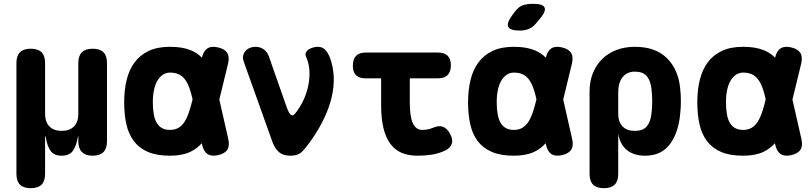

<svg xmlns="http://www.w3.org/2000/svg" viewBox="-20 -805 4240 1005"><path d="M141 180Q103 180 84.5 161.5Q66 143 66 105V-475Q66 -513 84.5 -531.5Q103 -550 141 -550Q179 -550 197.5 -531.5Q216 -513 216 -475V-210Q216 -167 238.5 -143.5Q261 -120 303 -120Q345 -120 367.5 -143.5Q390 -167 390 -210V-475Q390 -513 408.5 -531.5Q427 -550 465 -550Q503 -550 521.5 -531.5Q540 -513 540 -475V-65Q540 -28 521.5 -9Q503 10 465 10Q428 10 409 -9Q390 -28 390 -65V-85Q390 -95 389.5 -95Q389 -95 387 -85Q379 -40 361 -15Q343 10 303 10Q263 10 245 -15Q227 -40 220 -85Q217 -95 216.5 -95Q216 -95 216 -85V105Q216 143 197.5 161.5Q179 180 141 180Z M1175 -77Q1183 -42 1170 -21.5Q1157 -1 1122 7Q1087 15 1066.5 1.5Q1046 -12 1038 -47L1036 -55Q1011 -27 976 -10Q933 10 870 10Q800 10 754 -10Q708 -30 680.5 -66.5Q653 -103 641.5 -154.5Q630 -206 630 -270Q630 -334 643 -387Q656 -440 684.5 -478.5Q713 -517 758.5 -538.5Q804 -560 870 -560Q933 -560 976 -543Q1012 -529 1037 -503Q1045 -538 1066 -552Q1086 -565 1121 -557Q1156 -549 1169 -528.5Q1182 -508 1174 -473L1128 -284ZM988 -285Q981 -318 972 -343Q962 -371 948 -389.5Q934 -408 915 -416.5Q896 -425 870 -425Q850 -425 833.5 -414.5Q817 -404 805 -384.5Q793 -365 786.5 -336Q780 -307 780 -270Q780 -234 785 -206.5Q790 -179 801 -161Q812 -143 829 -134Q846 -125 870 -125Q896 -125 915 -136.5Q934 -148 947.5 -170Q961 -192 971 -224Q980 -251 988 -285Z M1406 -62 1256 -482Q1249 -501 1253 -515.5Q1257 -530 1266.5 -540Q1276 -550 1289.5 -555Q1303 -560 1316 -560Q1343 -560 1361.5 -546Q1380 -532 1388 -508L1481 -243Q1492 -212 1502.5 -204Q1513 -196 1524 -210Q1551 -243 1568.5 -281Q1586 -319 1594 -359Q1602 -399 1599.5 -437Q1597 -475 1582 -508Q1577 -520 1581 -529.5Q1585 -539 1594.5 -545.5Q1604 -552 1617.5 -556Q1631 -560 1644 -560Q1670 -560 1686.5 -540Q1703 -520 1714 -482Q1729 -430 1727 -376.5Q1725 -323 1709 -269.5Q1693 -216 1665 -162.5Q1637 -109 1599 -57Q1577 -26 1557.5 -8Q1538 10 1500 10Q1462 10 1440.5 -8.5Q1419 -27 1406 -62Z M2272 -530Q2306 -530 2323 -513.5Q2340 -497 2340 -463Q2340 -429 2323 -412Q2306 -395 2272 -395H2125V-270Q2125 -193 2141.5 -159Q2158 -125 2190 -125Q2204 -125 2218 -127.5Q2232 -130 2246 -136Q2278 -150 2299.5 -141Q2321 -132 2335 -106Q2352 -76 2345 -53.5Q2338 -31 2312 -18Q2277 -1 2240.5 4.5Q2204 10 2165 10Q2118 10 2082.5 -5Q2047 -20 2023 -52.5Q1999 -85 1987 -135Q1975 -185 1975 -254V-395H1893Q1860 -395 1843.5 -411.5Q1827 -428 1827 -461Q1827 -496 1844 -513Q1861 -530 1896 -530Z M2786 -683Q2769 -662 2748 -653.5Q2727 -645 2701 -645Q2650 -645 2640.5 -664.5Q2631 -684 2661 -725L2676 -745Q2696 -771 2718 -778Q2740 -785 2771 -785Q2822 -785 2830.5 -765.5Q2839 -746 2807 -708ZM2975 -77Q2983 -42 2970 -21.5Q2957 -1 2922 7Q2887 15 2866.5 1.5Q2846 -12 2838 -47L2836 -55Q2811 -27 2776 -10Q2733 10 2670 10Q2600 10 2554 -10Q2508 -30 2480.5 -66.5Q2453 -103 2441.5 -154.5Q2430 -206 2430 -270Q2430 -334 2443 -387Q2456 -440 2484.5 -478.5Q2513 -517 2558.5 -538.5Q2604 -560 2670 -560Q2733 -560 2776 -543Q2812 -529 2837 -503Q2845 -538 2866 -552Q2886 -565 2921 -557Q2956 -549 2969 -528.5Q2982 -508 2974 -473L2928 -284ZM2788 -285Q2781 -318 2772 -343Q2762 -371 2748 -389.5Q2734 -408 2715 -416.5Q2696 -425 2670 -425Q2650 -425 2633.5 -414.5Q2617 -404 2605 -384.5Q2593 -365 2586.5 -336Q2580 -307 2580 -270Q2580 -234 2585 -206.5Q2590 -179 2601 -161Q2612 -143 2629 -134Q2646 -125 2670 -125Q2696 -125 2715 -136.5Q2734 -148 2747.5 -170Q2761 -192 2771 -224Q2780 -251 2788 -285Z M3141 180Q3103 180 3084.5 161.5Q3066 143 3066 105V-325Q3066 -378 3083 -421Q3100 -464 3131 -495Q3162 -526 3206 -543Q3250 -560 3303 -560Q3410 -560 3470 -501.5Q3530 -443 3540 -345Q3544 -310 3544 -275Q3544 -240 3540 -205Q3530 -107 3485 -48.5Q3440 10 3357 10Q3297 10 3261 -20Q3225 -50 3216 -105V105Q3216 143 3197.5 161.5Q3179 180 3141 180ZM3303 -120Q3345 -120 3365 -143Q3385 -166 3390 -210Q3394 -242 3394 -275Q3394 -308 3390 -340Q3385 -384 3365 -407Q3345 -430 3303 -430Q3282 -430 3266 -422.5Q3250 -415 3238.5 -400.5Q3227 -386 3221.5 -366Q3216 -346 3216 -320V-210Q3216 -167 3238.5 -143.5Q3261 -120 3303 -120Z M4175 -77Q4183 -42 4170 -21.5Q4157 -1 4122 7Q4087 15 4066.5 1.5Q4046 -12 4038 -47L4036 -55Q4011 -27 3976 -10Q3933 10 3870 10Q3800 10 3754 -10Q3708 -30 3680.5 -66.5Q3653 -103 3641.5 -154.5Q3630 -206 3630 -270Q3630 -334 3643 -387Q3656 -440 3684.5 -478.5Q3713 -517 3758.5 -538.5Q3804 -560 3870 -560Q3933 -560 3976 -543Q4012 -529 4037 -503Q4045 -538 4066 -552Q4086 -565 4121 -557Q4156 -549 4169 -528.5Q4182 -508 4174 -473L4128 -284ZM3988 -285Q3981 -318 3972 -343Q3962 -371 3948 -389.5Q3934 -408 3915 -416.5Q3896 -425 3870 -425Q3850 -425 3833.5 -414.5Q3817 -404 3805 -384.5Q3793 -365 3786.5 -336Q3780 -307 3780 -270Q3780 -234 3785 -206.5Q3790 -179 3801 -161Q3812 -143 3829 -134Q3846 -125 3870 -125Q3896 -125 3915 -136.5Q3934 -148 3947.5 -170Q3961 -192 3971 -224Q3980 -251 3988 -285Z"/></svg>

Font: Maple Mono NL ExtraBold
Style: Regular
Weight: 800
Monospace: yes
Designer: subframe7536
Version: Version 7.000